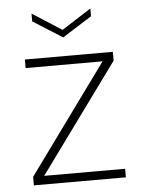

<svg xmlns="http://www.w3.org/2000/svg" viewBox="-50 -720 576 761"><g transform="rotate(-5 237.5 -339.5)"><path d="M338 -679V-648L221 -574L104 -648V-679L221 -604ZM412 -465 98 -34H420V0H54V-34L368 -466H62V-500H412Z"/></g></svg>

Font: Albert Sans ExtraLight
Style: Regular
Weight: 250
Designer: Andreas Rasmussen
Foundry: a.Foundry
Version: Version 1.025